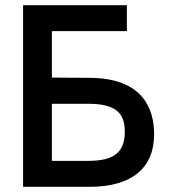

<svg xmlns="http://www.w3.org/2000/svg" viewBox="-20 -720 655 740"><path d="M320 -320C420 -320 461 -289 461 -213C461 -133 420 -100 320 -100H180V-320ZM69 0H326C487 0 574 -72 574 -202C574 -302 530 -420 323 -420L180 -421V-600H469V-700H69Z"/></svg>

Font: Mint Spirit
Style: Bold
Weight: 700
Designer: HARENDAL Hirwen
Foundry: Arkandis Digital Foundry.
Version: Version 1.004;FFEdit